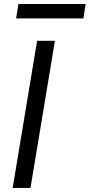

<svg xmlns="http://www.w3.org/2000/svg" viewBox="-20 -929 443 949"><path d="M251.4 -727.3 130.7 0H42.6L163.4 -727.3ZM403.4 -909.1 392 -838.1H59.7L71 -909.1Z"/></svg>

Font: Karasuma Gothic
Style: Italic
Weight: 400
Italic angle: -9.39999°
Designer: Rasmus Andersson / Ryoko Nishizuka
Foundry: Genbu
Version: Version 1.00